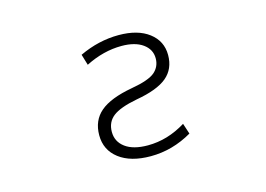

<svg xmlns="http://www.w3.org/2000/svg" viewBox="-78 -678 1156 833"><g transform="rotate(-15 500.0 -261.0)"><path d="M506.8 -533.2Q592.8 -533.2 642.6 -495.1Q692.4 -457 692.4 -394.5Q692.4 -332 649.4 -295.9Q606.4 -259.8 510.7 -243.2Q433.6 -228.5 401.9 -203.6Q370.1 -178.7 370.1 -134.8Q370.1 -90.8 405.8 -64.5Q441.4 -38.1 506.8 -38.1Q595.7 -38.1 677.7 -88.9L693.4 -41Q604.5 10.7 506.8 10.7Q417 10.7 365.2 -28.8Q313.5 -68.4 313.5 -134.8Q313.5 -201.2 358.9 -239.7Q404.3 -278.3 502.9 -295.9Q582 -309.6 609.4 -333.5Q636.7 -357.4 636.7 -394.5Q636.7 -434.6 602.1 -459.5Q567.4 -484.4 506.8 -484.4Q425.8 -484.4 344.7 -443.4L330.1 -492.2Q417 -533.2 506.8 -533.2Z"/></g></svg>

Font: Gen Shin Gothic Monospace Light
Style: Regular
Weight: 300
Designer: [Source Han Sans]
Ryoko NISHIZUKA  (kana & ideographs); Paul D. Hunt (Latin, Greek & Cyrillic); Wenlong ZHANG  (bopomofo
Version: Version 1.002.20150607